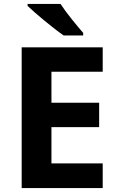

<svg xmlns="http://www.w3.org/2000/svg" viewBox="-20 -954 600 974"><path d="M287 -934H120V-924C158 -887 252 -809 303 -774H402V-787C370 -824 316 -889 287 -934ZM501 0V-125H241V-309H483V-433H241V-590H501V-714H90V0Z"/></svg>

Font: Noto Sans Gujarati
Style: Bold
Weight: 700
Designer: Jelle Bosma - Monotype Design Team, Universal Thirst
Foundry: Monotype Imaging Inc.
Version: Version 2.106